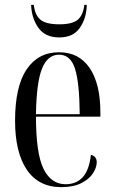

<svg xmlns="http://www.w3.org/2000/svg" viewBox="-20 -760 471 790"><path d="M232 10Q139 10 90.5 -61.5Q42 -133 42 -263Q42 -404 89.5 -474.5Q137 -545 223 -545Q305 -545 349 -480Q393 -415 393 -298V-280H128Q128 -129 159 -65.5Q190 -2 250 -2Q294 -2 320.5 -31Q347 -60 354 -123Q378 -117 378 -92Q378 -71 362.5 -47Q347 -23 314.5 -6.5Q282 10 232 10ZM308 -290Q307 -420 288.5 -477.5Q270 -535 223 -535Q176 -535 153 -478Q130 -421 128 -290ZM224 -606Q166 -606 138 -645.5Q110 -685 108 -740H119Q124 -697 147 -678.5Q170 -660 224 -660Q277 -660 299.5 -678.5Q322 -697 327 -740H337Q336 -685 308.5 -645.5Q281 -606 224 -606Z"/></svg>

Font: Noto Serif Display ExtraCondensed
Style: Regular
Weight: 400
Width: 2
Designer: Monotype Design Team
Foundry: Monotype Imaging Inc.
Version: Version 2.009